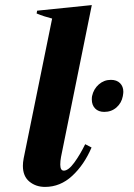

<svg xmlns="http://www.w3.org/2000/svg" viewBox="-20 -725 525 755"><path d="M70 -73Q70 -86 73 -102L185 -652Q153 -660 124 -672L126 -683L341 -705L220 -108Q217 -92 217 -78Q217 -54 231 -54Q249 -54 272 -85.5Q295 -117 315 -158L340 -145Q311 -77 264 -33.5Q217 10 157 10Q121 10 95.5 -11Q70 -32 70 -73ZM341 -334Q341 -342 342 -347Q348 -375 368.5 -393Q389 -411 416 -411Q439 -411 452 -398Q465 -385 465 -364Q465 -359 463 -347Q458 -320 438 -302.5Q418 -285 390 -285Q367 -285 354 -298.5Q341 -312 341 -334Z"/></svg>

Font: Trirong
Style: Bold Italic
Weight: 700
Italic angle: -12°
Designer: Katatrad Team
Foundry: CadsonDemak
Version: Version 1.001